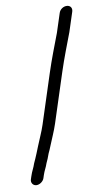

<svg xmlns="http://www.w3.org/2000/svg" viewBox="-52 -675 368 765"><g transform="rotate(-5 132.5 -292.5)"><path d="M214.7 -618 196.4 -539C182.5 -489.9 166.7 -436.3 154.4 -383L107.6 -180C100.8 -150.5 90.7 -124.8 82.2 -96L73.7 -68L66.9 -47C65.1 -42.3 63.1 -36.7 60.9 -30C56.2 -9.7 50.3 -1.2 45.2 21L42.4 33C39.3 46.2 48.4 58 61.6 58C74.8 58 89.3 46.2 92.4 33L95.2 21C99.6 1.9 105.9 -8.2 110 -26C112.4 -33.3 114.3 -39 115.9 -43L121.8 -64C125.1 -72.7 128.3 -82 131.2 -92C139.8 -120.8 150.6 -149.7 157.6 -180L204.4 -383C216.6 -435.9 232.4 -488.8 246.2 -538L264.7 -618C268 -632.3 260.1 -643 245.9 -643C231.8 -643 218 -632.3 214.7 -618Z"/></g></svg>

Font: HoneyBee
Style: BookIt
Weight: 300
Foundry: Cannot Into Space Fonts
Version: Version 0.89